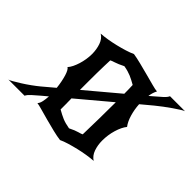

<svg xmlns="http://www.w3.org/2000/svg" viewBox="-181 -1048 1375 1375"><g transform="rotate(45 506.5 -360.0)"><path d="M215 -362Q228 -376 238.5 -397.5Q249 -419 257 -444.5Q265 -470 269.5 -498Q274 -526 274 -553Q274 -599 260 -640Q246 -681 214 -700Q245 -702 281.5 -708Q318 -714 355 -723Q392 -732 426 -742.5Q460 -753 486 -765Q519 -760 564.5 -748.5Q610 -737 655 -725Q700 -713 737.5 -703Q775 -693 792 -692Q777 -666 771 -626L799 -650Q831 -677 853 -697Q875 -717 882 -734H1034Q1026 -732 1004.5 -718.5Q983 -705 956 -686.5Q929 -668 900.5 -646.5Q872 -625 850 -607L766 -537Q769 -486 783 -438.5Q797 -391 820 -361Q795 -330 779 -276.5Q763 -223 763 -166Q763 -120 777 -80Q791 -40 823 -20Q792 -18 754.5 -12Q717 -6 679.5 3Q642 12 607 22.5Q572 33 547 45Q514 41 469 30Q424 19 379.5 7Q335 -5 298 -15.5Q261 -26 245 -28Q257 -39 262.5 -63.5Q268 -88 270 -120L228 -85Q195 -57 173 -37Q151 -17 143 0H-21Q-13 -1 10.5 -14.5Q34 -28 63.5 -46.5Q93 -65 123.5 -87Q154 -109 177 -128L266 -203Q263 -232 257.5 -259.5Q252 -287 245.5 -308.5Q239 -330 231 -344.5Q223 -359 215 -362ZM395 -113Q413 -103 428 -95Q443 -87 458.5 -80.5Q474 -74 492 -69Q510 -64 533 -60Q575 -81 600 -87.5Q625 -94 633 -99Q635 -177 636.5 -262.5Q638 -348 638 -429L394 -224Q395 -194 395 -165Q395 -136 395 -113ZM398 -613Q397 -589 396 -554.5Q395 -520 394.5 -479.5Q394 -439 394 -395.5Q394 -352 394 -310L638 -515Q638 -537 637.5 -559Q637 -581 636 -602Q618 -612 603 -620Q588 -628 572.5 -634.5Q557 -641 539.5 -646Q522 -651 499 -655Q457 -634 431.5 -626Q406 -618 398 -613Z"/></g></svg>

Font: New Rocker
Style: Regular
Weight: 400
Designer: Pablo Impallari, Brenda Gallo, Rodrigo Fuenzalida
Foundry: Pablo Impallari, Brenda Gallo, Rodrigo Fuenzalida
Version: Version 1.000; ttfautohint (v0.93) -l 8 -r 50 -G 200 -x 14 -